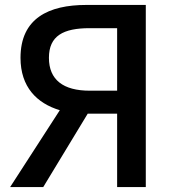

<svg xmlns="http://www.w3.org/2000/svg" viewBox="-20 -757 707 777"><path d="M343 -390C236 -390 178 -434 178 -523C178 -612 236 -643 343 -643H454V-390ZM21 0H155L335 -297H454V0H570V-737H329C177 -737 63 -683 63 -523C63 -405 129 -339 222 -311Z"/></svg>

Font: GenYoGothic2 TW M
Style: Regular
Weight: 500
Version: Version 2.100;PS 2.1;hotconv 16.6.51;makeotf.lib2.5.65220 DE